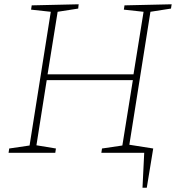

<svg xmlns="http://www.w3.org/2000/svg" viewBox="-20 -713 821 896"><path d="M20 0 23 -20 118 -34 217 -658 125 -668 128 -688 347 -693 345 -673 249 -658 202 -366H603L650 -658L558 -668L561 -688L781 -693L778 -673L682 -658L583 -34L674 -20L671 0H453L456 -20L551 -34L600 -339H198L150 -35L241 -20L238 0ZM645 163 653 0H566L568 -40L695 -20L665 163Z"/></svg>

Font: Bitter ExtraLight
Style: Italic
Weight: 200
Italic angle: -9°
Designer: Sol Matas, and Bitter project Authors
Foundry: Sol Matas
Version: Version 2.001